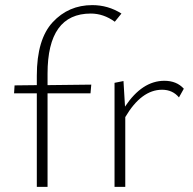

<svg xmlns="http://www.w3.org/2000/svg" viewBox="-20 -731 756 751"><path d="M335 -678Q166 -678 166 -443V-398L337 -400L334 -366H166V0H124V-366H35L37 -397L124 -398V-435Q124 -577 186 -644Q248 -711 341 -711Q403 -711 455 -678L429 -646Q385 -678 335 -678Z M623 -415Q671 -415 699 -384L680 -350Q655 -380 614 -380Q533 -380 470 -273V0H428V-407L463 -414L469 -314Q536 -415 623 -415Z"/></svg>

Font: EauTestText Light
Style: Regular
Weight: 300
Designer: Christian Thalmann (Catharsis Fonts)
Version: Version 0.001;PS 000.001;hotconv 1.0.88;makeotf.lib2.5.64775